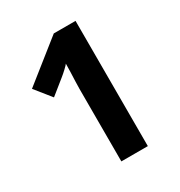

<svg xmlns="http://www.w3.org/2000/svg" viewBox="-169 -831 889 948"><g transform="rotate(-30 275.5 -357.0)"><path d="M248 0V-413Q248 -430 249 -455Q250 -480 251 -507Q252 -534 252 -555Q248 -549 231 -533Q214 -517 200 -506L118 -440L45 -531L275 -714H399V0Z"/></g></svg>

Font: Noto Sans Devanagari
Style: Bold
Weight: 700
Version: Version 2.003